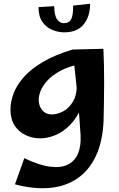

<svg xmlns="http://www.w3.org/2000/svg" viewBox="-20 -726 635 1027"><path d="M60 260 110 120Q189 158 247 165.5Q305 173 342.5 154.5Q380 136 397 96Q414 56 411 -2Q408 -46 405 -90.5Q402 -135 397 -187.5Q392 -240 385 -306.5Q378 -373 368 -461L533 -465Q535 -430 536 -383Q537 -336 537 -283.5Q537 -231 536 -178.5Q535 -126 534 -79Q529 31 493 108Q457 185 394.5 228Q332 271 247.5 279Q163 287 60 260ZM195 14Q153 14 116.5 -3.5Q80 -21 58 -55Q36 -89 36 -140Q36 -182 53 -227Q70 -272 108.5 -315Q147 -358 211 -395.5Q275 -433 368 -461L416 -385Q346 -371 301 -346Q256 -321 231 -292.5Q206 -264 196.5 -238Q187 -212 187 -194Q187 -159 206 -136.5Q225 -114 257 -114Q287 -114 318 -130.5Q349 -147 370 -182Q391 -217 391 -271L449 -309Q444 -220 418.5 -158.5Q393 -97 356 -59Q319 -21 277 -3.5Q235 14 195 14ZM323 -553Q292 -553 260 -566Q228 -579 207 -608.5Q186 -638 186 -688L270 -693Q271 -641 286 -621.5Q301 -602 320 -602Q350 -602 361 -624Q372 -646 371 -696L462 -706Q462 -638 427.5 -595.5Q393 -553 323 -553Z"/></svg>

Font: Marhey Medium
Style: Regular
Weight: 500
Designer: Nur Syamsi & Bustanul Arifin
Foundry: Namelatype
Version: Version 1.000